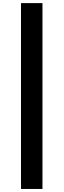

<svg xmlns="http://www.w3.org/2000/svg" viewBox="-20 -982 409 1236"><path d="M253.4 -961.9V234.4H115.2V-961.9Z"/></svg>

Font: Inter 16pt
Style: Bold
Weight: 700
Version: Version 4.001;git-66647c0bb